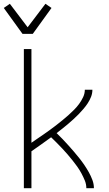

<svg xmlns="http://www.w3.org/2000/svg" viewBox="-57 -994 577 1014"><path d="M62 -815 -37 -952 -5 -974 89 -850 183 -974 215 -952 116 -815ZM69 0V-735H109V-240Q126 -252 143 -263.5Q160 -275 176.5 -286.5Q193 -298 209.5 -310Q226 -322 242 -334.5Q258 -347 274 -360Q290 -373 305 -386.5Q320 -400 334.5 -414.5Q349 -429 361 -445.5Q373 -462 382 -481Q391 -500 391 -520H431Q431 -501 424 -483Q417 -465 406.5 -449Q396 -433 383.5 -418.5Q371 -404 358 -390.5Q345 -377 330.5 -364Q316 -351 301.5 -338.5Q287 -326 272 -314.5Q257 -303 242 -291Q258 -276 273.5 -259.5Q289 -243 304 -226.5Q319 -210 333.5 -193Q348 -176 362 -158.5Q376 -141 388.5 -122.5Q401 -104 412 -84.5Q423 -65 431 -43.5Q439 -22 439 0H399Q399 -21 391 -40.5Q383 -60 373 -78.5Q363 -97 351 -114Q339 -131 326 -147Q313 -163 299.5 -179Q286 -195 271.5 -210Q257 -225 242.5 -240Q228 -255 213 -269Q187 -250 161 -231.5Q135 -213 109 -195V0Z"/></svg>

Font: Iosevka Curly Extralight
Style: Regular
Weight: 200
Monospace: yes
Designer: Belleve Invis
Foundry: Belleve Invis
Version: Version 22.1.2; ttfautohint (v1.8.4)